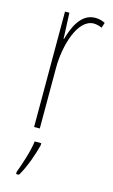

<svg xmlns="http://www.w3.org/2000/svg" viewBox="-118 -581 498 847"><g transform="rotate(15 131.0 -157.0)"><path d="M208 -535C141 -535 113 -462 98 -409H96L91 -527H71V0H97V-277C97 -380 135 -509 208 -509C222 -509 237 -504 245 -500L253 -524C239 -532 221 -535 208 -535ZM120 71V61H90C86 101 62 175 48 211V221H61C88 176 108 117 120 71Z"/></g></svg>

Font: Noto Sans Devanagari ExtraCondensed Thin
Style: Regular
Weight: 100
Width: 2
Designer: Jelle Bosma - Monotype Design Team
Foundry: Monotype Imaging Inc.
Version: Version 2.004